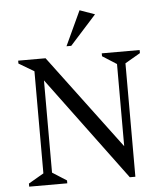

<svg xmlns="http://www.w3.org/2000/svg" viewBox="-56 -879 799 929"><g transform="rotate(-5 343.0 -414.5)"><path d="M48 0V-15L122 -58V-554L48 -598V-612H181L523 -155V-554L454 -598V-612H638V-597L564 -554V-3H537L164 -506V-58L233 -14V0ZM287 -661 365 -829 438 -803 310 -661Z"/></g></svg>

Font: Ancizar Serif Light
Style: Regular
Weight: 300
Designer: Cesar Puertas, Viviana Monsalve, Julian Moncada, Julian Prieto, Jose Castro, Felipe Aragon, Mariel Hernandez, Sara Alarc
Version: Version 8.100